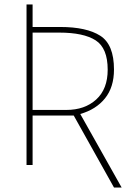

<svg xmlns="http://www.w3.org/2000/svg" viewBox="-20 -734 585 854"><path d="M487 100H521L337 -227Q407 -247 447 -296.5Q487 -346 487 -425Q487 -536 426 -575Q365 -614 248 -614H125V-714H98V0H125V-220H308ZM125 -245V-589H243Q352 -589 405.5 -554.5Q459 -520 459 -424Q459 -338 408 -291.5Q357 -245 275 -245Z"/></svg>

Font: Noto Sans Display Thin
Style: Regular
Weight: 250
Designer: Monotype Design Team
Foundry: Monotype Imaging Inc.
Version: Version 1.900